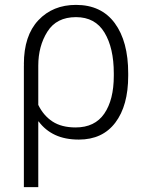

<svg xmlns="http://www.w3.org/2000/svg" viewBox="-20 -558 597 781"><path d="M501.5 -249.5Q501.5 -128.4 449.2 -59.3Q397 9.8 300.8 9.8Q245.1 9.8 204.6 -9Q164.1 -27.8 137.2 -64L135.7 -63.5V203.1H77.1V-292.5H77.6L77.1 -296.9Q77.1 -413.1 136 -475.6Q194.8 -538.1 289.1 -538.1Q392.1 -538.1 446.8 -463.9Q501.5 -389.6 501.5 -259.8ZM442.9 -259.8Q442.9 -362.8 405 -425.5Q367.2 -488.3 289.1 -488.3Q210 -488.3 172.9 -429.4Q135.7 -370.6 135.7 -291V-131.3Q156.7 -87.9 193.6 -63.7Q230.5 -39.6 287.6 -39.6Q365.7 -39.6 404.3 -95.9Q442.9 -152.3 442.9 -249.5Z"/></svg>

Font: Franko
Style: Light
Weight: 300
Designer: Google
Version: Version 1.200310; 2013